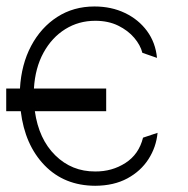

<svg xmlns="http://www.w3.org/2000/svg" viewBox="-59 -573 593 605"><path d="M275.6 -294V-222.7H50.8Q63.2 -134.6 115.2 -83.5Q167.3 -32.3 241.1 -32.7Q294 -32.3 336.3 -59.5Q378.6 -86.6 391.7 -139.2L437.5 -154.5Q433.2 -109.4 408.9 -71.6Q384.6 -33.7 342.2 -10.8Q299.7 12.1 241.1 12.4Q143.5 12.1 81.3 -52.2Q19.2 -116.5 6.4 -222.7H-39.4V-294H3.9Q8.2 -370 39.1 -428.3Q70 -486.5 121.3 -519.5Q172.6 -552.6 238.6 -552.6Q291.9 -552.6 334.7 -532.1Q377.5 -511.7 404.3 -475.3Q431.1 -438.9 435.7 -390.6L389.6 -406.6Q383.5 -430.8 364 -453.8Q344.5 -476.9 313.4 -492.2Q282.3 -507.5 241.1 -507.5Q188.9 -507.5 146.7 -481.2Q104.4 -454.9 78.1 -407Q51.8 -359 47.9 -294Z"/></svg>

Font: Inter UI Extra Light
Style: Regular
Weight: 200
Designer: Rasmus Andersson
Foundry: rsms
Version: 3.2;8d6f07862